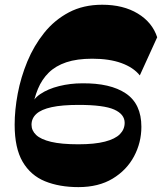

<svg xmlns="http://www.w3.org/2000/svg" viewBox="-20 -764 673 798"><path d="M306 13.7Q226.9 13.7 167.1 -10.6Q107.3 -35 74.1 -91.7Q40.9 -148.4 40.9 -245.6Q40.9 -306.7 53.7 -374.9Q66.6 -443 93.6 -508.4Q120.7 -573.7 163.4 -627.2Q206.1 -680.7 266.1 -712.5Q326.1 -744.3 404.7 -744.3Q492.3 -744.3 552.7 -707.7Q613.1 -671.1 633.3 -609.1L561.1 -450.6Q534.6 -483.7 484.4 -501.9Q434.3 -520 363.3 -520Q299.9 -520 255.7 -505.2Q211.6 -490.4 182.8 -462.3Q154 -434.1 137.6 -394.4Q121.1 -354.7 113.3 -304.7L107.1 -317.6Q114.7 -350.7 147 -372.7Q179.3 -394.7 225.8 -406.2Q272.3 -417.7 321.1 -417.7Q438.6 -419.1 503.1 -375.6Q567.6 -332 567.6 -237Q567.6 -171.3 537 -114Q506.4 -56.7 448 -21.5Q389.6 13.7 306 13.7ZM305.3 -164.3Q373.6 -164.3 416.1 -175.4Q458.6 -186.4 478.4 -206.4Q498.1 -226.4 498.1 -253.6Q498.1 -289.1 454.7 -308.6Q411.3 -328 306.4 -328Q237.9 -328 194.6 -318.6Q151.3 -309.1 131.1 -290.6Q111 -272.1 111 -245.6Q111 -221.3 130.3 -203Q149.6 -184.7 192.3 -174.5Q235 -164.3 305.3 -164.3Z"/></svg>

Font: Savate ExtraLight
Style: Italic
Weight: 200
Italic angle: -11°
Designer: Max Esnée
Foundry: Plomb Type
Version: Version 2.000